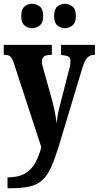

<svg xmlns="http://www.w3.org/2000/svg" viewBox="-22 -775 525 1022"><path d="M18 169Q76 169 110.5 149Q145 129 165 93Q185 57 198 9L53 -435Q43 -466 32.5 -474.5Q22 -483 3 -483H-2V-536H254V-483H250Q223 -483 212 -474Q201 -465 201 -450Q201 -439 204 -425.5Q207 -412 212 -397L256 -239Q266 -202 271.5 -170.5Q277 -139 279 -118Q282 -142 285.5 -163.5Q289 -185 295 -206L343 -394Q347 -405 350 -421.5Q353 -438 353 -450Q353 -468 342 -474Q331 -480 307 -482L303 -483V-536H483V-483H480Q457 -483 442.5 -467.5Q428 -452 416 -412L293 -4Q272 65 252.5 110Q233 155 207 180.5Q181 206 140.5 216.5Q100 227 35 227H18ZM325 -625Q301 -625 283.5 -639.5Q266 -654 266 -689Q266 -726 283.5 -740.5Q301 -755 325 -755Q345 -755 363.5 -740.5Q382 -726 382 -689Q382 -654 363.5 -639.5Q345 -625 325 -625ZM148 -625Q126 -625 108.5 -639.5Q91 -654 91 -689Q91 -726 108.5 -740.5Q126 -755 148 -755Q171 -755 189.5 -740.5Q208 -726 208 -689Q208 -654 189.5 -639.5Q171 -625 148 -625Z"/></svg>

Font: Noto Serif ExtraCondensed ExtraBold
Style: Regular
Weight: 800
Width: 2
Designer: Monotype Design Team
Foundry: Monotype Imaging Inc.
Version: Version 2.013; ttfautohint (v1.8.4.7-5d5b)